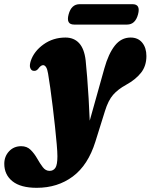

<svg xmlns="http://www.w3.org/2000/svg" viewBox="-132 -652 720 918"><path d="M367 -325Q386.5 -395 417 -433.8Q447.5 -472.5 492.5 -472.5Q528 -472.5 548 -448Q568 -423.5 568 -384Q568 -336.5 542.2 -304Q516.5 -271.5 471 -246.5Q432.5 -225.5 409 -198.8Q385.5 -172 370 -121.5L324 25.5Q289 137.5 216.2 191.8Q143.5 246 43.5 246Q-33 246 -72.2 214.8Q-111.5 183.5 -111.5 131Q-111.5 96 -88.8 71.5Q-66 47 -30.5 47Q-3 47 14.8 64.8Q32.5 82.5 45.8 106Q59 129.5 72.5 147.2Q86 165 105 165Q123 165 132.8 150.5Q142.5 136 142.5 95Q142.5 75 139.2 37.5Q136 0 131 -46.5Q126 -93 120.2 -141Q114.5 -189 108.5 -230.8Q102.5 -272.5 98 -299.5Q94.5 -321.5 88.2 -331Q82 -340.5 74 -340.5Q63 -340.5 49.5 -321.5Q38.5 -309.5 23.5 -314.5Q16 -317.5 12.2 -328.5Q8.5 -339.5 15 -360.5Q30.5 -407 76.2 -439.8Q122 -472.5 181 -472.5Q221.5 -472.5 246.2 -445.8Q271 -419 277.5 -363.5Q281 -330 284.8 -282.2Q288.5 -234.5 291.8 -180.5Q295 -126.5 297 -75ZM196 -583Q209 -632 249 -632H501.5Q541 -632 528 -583.5Q515 -534.5 475.5 -534.5H222.5Q183 -534.5 196 -583Z"/></svg>

Font: Fraunces 72pt S050 Black
Style: Italic
Weight: 900
Italic angle: -16°
Version: Version 1.000; ttfautohint (v1.8.3)